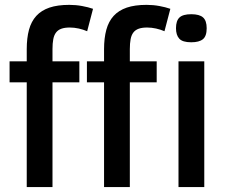

<svg xmlns="http://www.w3.org/2000/svg" viewBox="-20 -762 929 782"><path d="M335 -634.8Q319.3 -641.6 300.8 -645.8Q282.2 -649.9 264.2 -649.9Q243.7 -649.9 230 -645Q216.3 -640.1 208.3 -629.6Q200.2 -619.1 197 -602.3Q193.8 -585.4 193.8 -562V-512.2H303.2V-426.8H193.8V0H88.9V-426.8H19V-512.2H88.9V-562Q88.9 -606.9 98.1 -640.9Q107.4 -674.8 127.9 -697.3Q148.4 -719.7 181.4 -731Q214.4 -742.2 262.2 -742.2Q289.1 -742.2 314.2 -737.5Q339.4 -732.9 358.9 -726.1ZM649.9 -634.8Q634.3 -641.6 615.7 -645.8Q597.2 -649.9 579.1 -649.9Q558.6 -649.9 544.9 -645Q531.2 -640.1 523.2 -629.6Q515.1 -619.1 512 -602.3Q508.8 -585.4 508.8 -562V-512.2H618.2V-426.8H508.8V0H403.8V-426.8H334V-512.2H403.8V-562Q403.8 -606.9 413.1 -640.9Q422.4 -674.8 442.9 -697.3Q463.4 -719.7 496.3 -731Q529.3 -742.2 577.1 -742.2Q604 -742.2 629.2 -737.5Q654.3 -732.9 673.8 -726.1ZM821.8 -647Q821.8 -614.7 806.4 -602.3Q791 -589.8 758.8 -589.8Q723.6 -589.8 710.2 -604.5Q696.8 -619.1 696.8 -647Q696.8 -677.2 710.9 -690.7Q725.1 -704.1 758.8 -704.1Q792.5 -704.1 807.1 -690.9Q821.8 -677.7 821.8 -647ZM707 0V-512.2H812V0Z"/></svg>

Font: Lorenzo Sans Medium
Style: Regular
Weight: 500
Foundry: Intel Corporation
Version: Version 1.00; ttfautohint (v1.5)